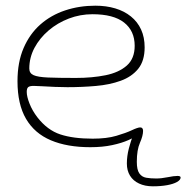

<svg xmlns="http://www.w3.org/2000/svg" viewBox="-20 -490 655 675"><path d="M297.5 27.5Q216 27.5 158.8 3.2Q101.5 -21 71.5 -72.2Q41.5 -123.5 41.5 -204.5Q41.5 -271.5 63 -321.2Q84.5 -371 122 -404Q159.5 -437 209.2 -453.5Q259 -470 315 -470Q353.5 -470 385.2 -460.5Q417 -451 440.2 -432.2Q463.5 -413.5 476 -386.2Q488.5 -359 488.5 -323.5Q488.5 -276 465.8 -248Q443 -220 404.2 -206Q365.5 -192 317 -187.8Q268.5 -183.5 217 -183.5Q198 -183.5 173.2 -184.5Q148.5 -185.5 127.5 -186.8Q106.5 -188 98.5 -188Q84 -188 79 -183.5Q74 -179 74 -167Q74 -150.5 83.8 -125.8Q93.5 -101 111.5 -77.5Q146.5 -32.5 192 -17.5Q237.5 -2.5 306 -2.5Q355 -2.5 389 -12.5Q423 -22.5 443.5 -32.2Q464 -42 473 -42Q477 -42 478.5 -40.2Q480 -38.5 480 -34.5Q480 -28.5 467.5 -18.2Q455 -8 431.5 2.5Q408 13 374.2 20.2Q340.5 27.5 297.5 27.5ZM246.5 -216Q304.5 -216 351.2 -225.5Q398 -235 425.8 -259.5Q453.5 -284 453.5 -329Q453.5 -381.5 416.2 -410.8Q379 -440 305 -440Q262 -440 222 -424.8Q182 -409.5 150.8 -382.8Q119.5 -356 101.2 -321.8Q83 -287.5 83 -249Q83 -232.5 98 -225.8Q113 -219 148.8 -217.5Q184.5 -216 246.5 -216ZM517.5 165Q489.5 165 468.8 155.2Q448 145.5 437 127.5Q426 109.5 426 85Q426 59 433 32Q440 5 448 -15Q453.5 -28 458.2 -35Q463 -42 472.5 -42Q478 -42 480.5 -38.8Q483 -35.5 483 -30Q483 -13 472 12Q461 37 461 79Q461 107 469.8 119.5Q478.5 132 493.8 134.8Q509 137.5 529 137.5Q547.5 137.5 569.5 133Q591.5 128.5 604 128.5Q609 128.5 612 129.8Q615 131 615 134Q615 142.5 602.2 149.8Q589.5 157 567.5 161Q545.5 165 517.5 165Z"/></svg>

Font: Gluten Thin Thin
Style: Regular
Weight: 250
Version: Version 1.300